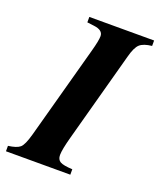

<svg xmlns="http://www.w3.org/2000/svg" viewBox="-159 -749 692 830"><g transform="rotate(20 187.0 -334.5)"><path d="M406 -669V-644Q368 -640 351 -625Q334 -610 322 -564L210 -152Q193 -90 193 -65Q193 -44 207.5 -35.5Q222 -27 264 -25V0H-32V-25Q7 -30 22 -43Q37 -56 51 -107L168 -536Q182 -587 182 -607Q182 -635 140 -640L108 -644V-669Z"/></g></svg>

Font: STIX
Style: Bold Italic
Weight: 700
Italic angle: -16.33°
Designer: MicroPress Inc., with final additions and corrections provided by Coen Hoffman, Elsevier (retired)
Version: Version 1.1.1